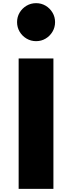

<svg xmlns="http://www.w3.org/2000/svg" viewBox="-20 -1195 456 1215"><path d="M98 0H318V-825H98ZM208.5 -934.5Q241.5 -934.5 268.8 -950.8Q296 -967 312.2 -994.5Q328.5 -1022 328.5 -1055Q328.5 -1088 312.2 -1115.2Q296 -1142.5 268.8 -1158.8Q241.5 -1175 208.5 -1175Q175.5 -1175 148 -1158.8Q120.5 -1142.5 104.2 -1115.2Q88 -1088 88 -1055Q88 -1022 104.2 -994.5Q120.5 -967 148 -950.8Q175.5 -934.5 208.5 -934.5Z"/></svg>

Font: Spartan Black
Style: Regular
Weight: 900
Designer: Matt Bailey, Mirko Velimirovic
Foundry: Matt Bailey
Version: Version 1.003; ttfautohint (v1.8.3)